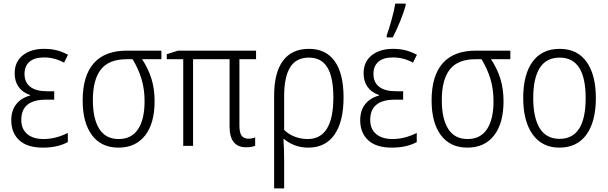

<svg xmlns="http://www.w3.org/2000/svg" viewBox="-20 -815 3400 1073"><path d="M283 -258H237Q99 -258 99 -145Q99 -94 132 -66Q165 -38 224 -38Q291 -38 359 -72V-21Q302 10 220 10Q132 10 87.5 -31.5Q43 -73 43 -143Q43 -198 71 -233Q99 -268 148 -281V-284Q105 -299 83.5 -330Q62 -361 62 -405Q62 -470 107.5 -506Q153 -542 226 -542Q265 -542 296.5 -534Q328 -526 360 -509L338 -465Q285 -494 226 -494Q173 -494 145 -470Q117 -446 117 -402Q117 -355 149 -330Q181 -305 244 -305H283Z M642 10Q546 10 494 -59.5Q442 -129 442 -254Q442 -391 504 -461.5Q566 -532 689 -532H882V-484H774Q808 -433 826 -376Q844 -319 844 -249Q844 -126 791 -58Q738 10 642 10ZM643 -38Q715 -38 751.5 -93Q788 -148 788 -250Q788 -316 771 -373Q754 -430 721 -484H687Q589 -484 544 -427Q499 -370 499 -255Q499 -151 535 -94.5Q571 -38 643 -38Z M1406 -47V-1Q1390 8 1355 8Q1263 8 1263 -108V-484H1059V0H1004V-484H912V-512L975 -532H1411V-484H1318V-113Q1318 -74 1330 -57Q1342 -40 1369 -40Q1389 -40 1406 -47Z M1703 10Q1662 10 1627.5 -3Q1593 -16 1568 -38H1564Q1568 17 1568 85V238H1512V-280Q1512 -409 1561.5 -475.5Q1611 -542 1707 -542Q1801 -542 1850.5 -473Q1900 -404 1900 -270Q1900 -136 1849.5 -63Q1799 10 1703 10ZM1568 -278V-89Q1592 -65 1626.5 -51.5Q1661 -38 1699 -38Q1843 -38 1843 -270Q1843 -382 1810 -437.5Q1777 -493 1706 -493Q1635 -493 1601.5 -439Q1568 -385 1568 -278Z M2233 -258H2187Q2049 -258 2049 -145Q2049 -94 2082 -66Q2115 -38 2174 -38Q2241 -38 2309 -72V-21Q2252 10 2170 10Q2082 10 2037.5 -31.5Q1993 -73 1993 -143Q1993 -198 2021 -233Q2049 -268 2098 -281V-284Q2055 -299 2033.5 -330Q2012 -361 2012 -405Q2012 -470 2057.5 -506Q2103 -542 2176 -542Q2215 -542 2246.5 -534Q2278 -526 2310 -509L2288 -465Q2235 -494 2176 -494Q2123 -494 2095 -470Q2067 -446 2067 -402Q2067 -355 2099 -330Q2131 -305 2194 -305H2233ZM2141 -617Q2153 -649 2168.5 -705Q2184 -761 2189 -795H2247V-784Q2237 -747 2216.5 -696.5Q2196 -646 2175 -606H2141Z M2592 10Q2496 10 2444 -59.5Q2392 -129 2392 -254Q2392 -391 2454 -461.5Q2516 -532 2639 -532H2832V-484H2724Q2758 -433 2776 -376Q2794 -319 2794 -249Q2794 -126 2741 -58Q2688 10 2592 10ZM2593 -38Q2665 -38 2701.5 -93Q2738 -148 2738 -250Q2738 -316 2721 -373Q2704 -430 2671 -484H2637Q2539 -484 2494 -427Q2449 -370 2449 -255Q2449 -151 2485 -94.5Q2521 -38 2593 -38Z M3106 10Q3010 10 2957 -63.5Q2904 -137 2904 -267Q2904 -399 2956.5 -470.5Q3009 -542 3108 -542Q3206 -542 3258 -469.5Q3310 -397 3310 -267Q3310 -136 3257.5 -63Q3205 10 3106 10ZM3107 -39Q3253 -39 3253 -267Q3253 -493 3108 -493Q3033 -493 2996.5 -435.5Q2960 -378 2960 -267Q2960 -157 2996.5 -98Q3033 -39 3107 -39Z"/></svg>

Font: Noto Sans UI NarrowLight
Style: Regular
Weight: 300
Width: 4
Designer: Monotype Design Team
Foundry: Monotype Imaging Inc.
Version: Version 1.001